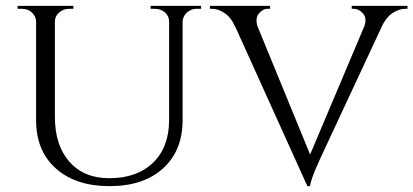

<svg xmlns="http://www.w3.org/2000/svg" viewBox="-20 -620 1408 654"><path d="M167 -600V-222Q167 -125 216.5 -69Q266 -13 352 -13Q447 -13 501.5 -66Q556 -119 556 -211V-600H602V-211Q602 -107 535.5 -46.5Q469 14 353 14Q238 14 170.5 -46Q103 -106 103 -210V-600ZM105 -600V-547H103Q102 -565 88.5 -577.5Q75 -590 55 -590Q55 -590 47.5 -590Q40 -590 40 -590V-600ZM230 -600V-590Q230 -590 222.5 -590Q215 -590 215 -590Q196 -590 181.5 -577.5Q167 -565 167 -547H165V-600ZM558 -600V-547H556Q556 -565 542 -577.5Q528 -590 508 -590Q508 -590 500.5 -590Q493 -590 493 -590V-600ZM665 -600V-590Q665 -590 657.5 -590Q650 -590 650 -590Q631 -590 617 -577.5Q603 -565 602 -547H600V-600Z M1027 14 752 -594H831L1044 -75ZM1027 14 1020 -55 1249 -597H1312L1075 -89Q1075 -89 1069.5 -77Q1064 -65 1056.5 -47.5Q1049 -30 1043 -13Q1037 4 1036 14ZM1220 -527Q1231 -557 1217 -573.5Q1203 -590 1185 -590H1178V-600H1368V-590Q1368 -590 1364 -590Q1360 -590 1360 -590Q1339 -590 1317 -575.5Q1295 -561 1279 -527ZM858 -527H782Q767 -561 745 -575.5Q723 -590 703 -590Q703 -590 699 -590Q695 -590 695 -590V-600H900V-590H892Q875 -590 861.5 -573.5Q848 -557 858 -527Z"/></svg>

Font: Cinzel
Style: Regular
Weight: 400
Designer: Natanael Gama
Version: Version 2.000